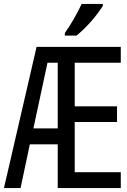

<svg xmlns="http://www.w3.org/2000/svg" viewBox="-20 -951 640 971"><path d="M590.8 0H272V-221.2H130.9L84 0H0L165 -713.9H590.8V-633.8H357.9V-413.1H571.8V-334H357.9V-80.1H590.8ZM148.9 -301.8H272V-633.8H220.2ZM308.1 -784.2Q354 -849.1 393.1 -931.2H500V-920.9Q445.3 -836.4 367.2 -771H308.1Z"/></svg>

Font: Apple Sans Adjectives
Style: Regular
Weight: 400
Monospace: yes
Foundry: Apple Sans Adjectives
Version: Version 0.01